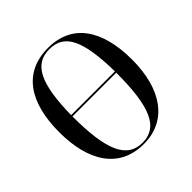

<svg xmlns="http://www.w3.org/2000/svg" viewBox="-192 -877 1039 1039"><g transform="rotate(-45 327.0 -357.5)"><path d="M327 10C505 10 605 -133 605 -358C605 -590 509 -725 328 -725C139 -725 48 -585 48 -359C48 -137 139 10 327 10ZM494 -379H159C163 -618 212 -715 328 -715C445 -715 490 -618 494 -379ZM327 0C209 0 159 -107 159 -369H494C494 -108 446 0 327 0Z"/></g></svg>

Font: Noto Serif Display Condensed Medium
Style: Regular
Weight: 500
Width: 3
Designer: Monotype Design Team
Foundry: Monotype Imaging Inc.
Version: Version 2.009